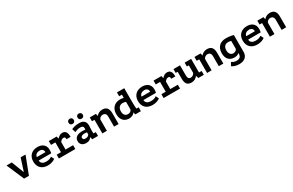

<svg xmlns="http://www.w3.org/2000/svg" viewBox="262 -2636 7276 4763"><g transform="rotate(-30 3900.0 -254.5)"><path d="M313 -151H320L432 -500H572L381 0H242L27 -500H178Z M1134 -53Q1121 -41 1100.5 -29.5Q1080 -18 1052.5 -8Q1025 2 992 8Q959 14 922 14Q858 14 807.5 -4Q757 -22 722 -56.5Q687 -91 668.5 -139.5Q650 -188 650 -250Q650 -316 671 -365.5Q692 -415 728.5 -448Q765 -481 814 -497.5Q863 -514 920 -514Q958 -514 998.5 -504Q1039 -494 1073 -469.5Q1107 -445 1128.5 -404Q1150 -363 1150 -300Q1150 -257 1140 -207H780Q781 -175 793.5 -153Q806 -131 826.5 -117Q847 -103 873.5 -96.5Q900 -90 930 -90Q990 -90 1028.5 -104Q1067 -118 1091 -138ZM918 -410Q892 -410 869 -403Q846 -396 827.5 -382.5Q809 -369 797 -349Q785 -329 783 -304H1029Q1029 -353 1001.5 -381.5Q974 -410 918 -410Z M1239 -110H1363V-390H1239V-500H1464L1479 -434H1483Q1511 -467 1547 -489Q1583 -511 1631 -511Q1691 -511 1725.5 -467Q1760 -423 1760 -320H1643Q1643 -356 1632.5 -372.5Q1622 -389 1599 -389Q1559 -389 1534.5 -369Q1510 -349 1493 -323V-110H1710V0H1239Z M1890 -466Q1930 -484 1982.5 -497Q2035 -510 2107 -510Q2159 -510 2195.5 -497.5Q2232 -485 2254.5 -462Q2277 -439 2287 -407Q2297 -375 2297 -335Q2297 -284 2293.5 -248Q2290 -212 2290 -184Q2290 -163 2292 -137Q2294 -123 2295 -110H2360V0H2194L2181 -68H2176Q2156 -37 2119 -14.5Q2082 8 2019 8Q1944 8 1900 -32Q1856 -72 1856 -138Q1856 -180 1871.5 -210.5Q1887 -241 1916.5 -260.5Q1946 -280 1987.5 -289.5Q2029 -299 2080 -299Q2098 -299 2118 -297Q2138 -295 2167 -293Q2169 -303 2169 -313V-332Q2169 -370 2147 -386.5Q2125 -403 2082 -403Q2031 -403 1990 -390Q1949 -377 1921 -364ZM2061 -99Q2109 -99 2133 -116.5Q2157 -134 2168 -154V-214Q2158 -216 2138 -218.5Q2118 -221 2095 -221Q2076 -221 2057 -217.5Q2038 -214 2023 -206.5Q2008 -199 1999 -187Q1990 -175 1990 -158Q1990 -130 2006.5 -114.5Q2023 -99 2061 -99ZM1889 -646Q1889 -680 1909.5 -700.5Q1930 -721 1965 -721Q1999 -721 2019 -700.5Q2039 -680 2039 -646Q2039 -614 2019 -593.5Q1999 -573 1965 -573Q1930 -573 1909.5 -593.5Q1889 -614 1889 -646ZM2147 -646Q2147 -680 2167 -700.5Q2187 -721 2221 -721Q2255 -721 2276 -700.5Q2297 -680 2297 -646Q2297 -614 2276 -593.5Q2255 -573 2221 -573Q2187 -573 2167 -593.5Q2147 -614 2147 -646Z M2412 -500H2587L2602 -434H2606Q2629 -466 2672 -490Q2715 -514 2775 -514Q2812 -514 2844.5 -504Q2877 -494 2900 -471Q2923 -448 2936.5 -408.5Q2950 -369 2950 -311V0H2820V-284Q2820 -345 2792.5 -372Q2765 -399 2723 -399Q2686 -399 2655.5 -377.5Q2625 -356 2614 -324V0H2484V-390H2412Z M3306 -700H3515V-268Q3515 -193 3523 -120Q3523 -115 3524 -110H3588V0H3427L3414 -64H3410Q3400 -46 3383 -32Q3366 -18 3345 -7.5Q3324 3 3299 8.5Q3274 14 3249 14Q3202 14 3160.5 -1Q3119 -16 3088 -47.5Q3057 -79 3039 -127.5Q3021 -176 3021 -242Q3021 -306 3040.5 -356Q3060 -406 3094.5 -440.5Q3129 -475 3176 -493.5Q3223 -512 3279 -512Q3310 -512 3337.5 -508.5Q3365 -505 3385 -497V-590H3306ZM3279 -96Q3317 -96 3346.5 -114.5Q3376 -133 3385 -168V-380Q3371 -391 3346.5 -396.5Q3322 -402 3295 -402Q3268 -402 3242.5 -393Q3217 -384 3197.5 -364.5Q3178 -345 3166.5 -314Q3155 -283 3155 -238Q3155 -174 3187 -135Q3219 -96 3279 -96Z M4134 -53Q4121 -41 4100.5 -29.5Q4080 -18 4052.5 -8Q4025 2 3992 8Q3959 14 3922 14Q3858 14 3807.5 -4Q3757 -22 3722 -56.5Q3687 -91 3668.5 -139.5Q3650 -188 3650 -250Q3650 -316 3671 -365.5Q3692 -415 3728.5 -448Q3765 -481 3814 -497.5Q3863 -514 3920 -514Q3958 -514 3998.5 -504Q4039 -494 4073 -469.5Q4107 -445 4128.5 -404Q4150 -363 4150 -300Q4150 -257 4140 -207H3780Q3781 -175 3793.5 -153Q3806 -131 3826.5 -117Q3847 -103 3873.5 -96.5Q3900 -90 3930 -90Q3990 -90 4028.5 -104Q4067 -118 4091 -138ZM3918 -410Q3892 -410 3869 -403Q3846 -396 3827.5 -382.5Q3809 -369 3797 -349Q3785 -329 3783 -304H4029Q4029 -353 4001.5 -381.5Q3974 -410 3918 -410Z M4239 -110H4363V-390H4239V-500H4464L4479 -434H4483Q4511 -467 4547 -489Q4583 -511 4631 -511Q4691 -511 4725.5 -467Q4760 -423 4760 -320H4643Q4643 -356 4632.5 -372.5Q4622 -389 4599 -389Q4559 -389 4534.5 -369Q4510 -349 4493 -323V-110H4710V0H4239Z M5130 -500H5316V-152Q5316 -131 5316 -110H5392V0H5234L5211 -74H5207Q5184 -36 5138 -11Q5092 14 5036 14Q4998 14 4966.5 4Q4935 -6 4913 -29Q4891 -52 4879 -91Q4867 -130 4867 -189V-390H4810V-500H4997V-216Q4997 -155 5016.5 -128Q5036 -101 5078 -101Q5115 -101 5144.5 -123Q5174 -145 5186 -177V-390H5130Z M5412 -500H5587L5602 -434H5606Q5629 -466 5672 -490Q5715 -514 5775 -514Q5812 -514 5844.5 -504Q5877 -494 5900 -471Q5923 -448 5936.5 -408.5Q5950 -369 5950 -311V0H5820V-284Q5820 -345 5792.5 -372Q5765 -399 5723 -399Q5686 -399 5655.5 -377.5Q5625 -356 5614 -324V0H5484V-390H5412Z M6530 0Q6530 54 6511.5 94Q6493 134 6460.5 160.5Q6428 187 6383.5 199.5Q6339 212 6286 212Q6250 212 6218.5 206.5Q6187 201 6160.5 192Q6134 183 6114 172.5Q6094 162 6082 152L6132 60Q6156 76 6189.5 90.5Q6223 105 6274 105Q6337 105 6370 76Q6403 47 6403 -7V-39H6399Q6381 -15 6346 -3.5Q6311 8 6265 8Q6217 8 6176.5 -7Q6136 -22 6106 -52.5Q6076 -83 6059.5 -130Q6043 -177 6043 -240Q6043 -306 6062.5 -357Q6082 -408 6117.5 -442.5Q6153 -477 6202.5 -494.5Q6252 -512 6313 -512Q6345 -512 6377 -509.5Q6409 -507 6437.5 -503Q6466 -499 6490 -493.5Q6514 -488 6530 -482ZM6290 -96Q6328 -96 6358.5 -113Q6389 -130 6400 -164V-389Q6386 -395 6360.5 -398.5Q6335 -402 6312 -402Q6284 -402 6259.5 -393Q6235 -384 6216.5 -364.5Q6198 -345 6187.5 -315.5Q6177 -286 6177 -245Q6177 -209 6186 -181Q6195 -153 6211 -134Q6227 -115 6247 -105.5Q6267 -96 6290 -96Z M7134 -53Q7121 -41 7100.5 -29.5Q7080 -18 7052.5 -8Q7025 2 6992 8Q6959 14 6922 14Q6858 14 6807.5 -4Q6757 -22 6722 -56.5Q6687 -91 6668.5 -139.5Q6650 -188 6650 -250Q6650 -316 6671 -365.5Q6692 -415 6728.5 -448Q6765 -481 6814 -497.5Q6863 -514 6920 -514Q6958 -514 6998.5 -504Q7039 -494 7073 -469.5Q7107 -445 7128.5 -404Q7150 -363 7150 -300Q7150 -257 7140 -207H6780Q6781 -175 6793.5 -153Q6806 -131 6826.5 -117Q6847 -103 6873.5 -96.5Q6900 -90 6930 -90Q6990 -90 7028.5 -104Q7067 -118 7091 -138ZM6918 -410Q6892 -410 6869 -403Q6846 -396 6827.5 -382.5Q6809 -369 6797 -349Q6785 -329 6783 -304H7029Q7029 -353 7001.5 -381.5Q6974 -410 6918 -410Z M7212 -500H7387L7402 -434H7406Q7429 -466 7472 -490Q7515 -514 7575 -514Q7612 -514 7644.5 -504Q7677 -494 7700 -471Q7723 -448 7736.5 -408.5Q7750 -369 7750 -311V0H7620V-284Q7620 -345 7592.5 -372Q7565 -399 7523 -399Q7486 -399 7455.5 -377.5Q7425 -356 7414 -324V0H7284V-390H7212Z"/></g></svg>

Font: PT Mono
Style: Bold
Weight: 700
Monospace: yes
Designer: A.Korolkova, I.Chaeva
Foundry: ParaType Ltd
Version: Version 1.000 OFL